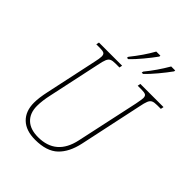

<svg xmlns="http://www.w3.org/2000/svg" viewBox="-258 -1071 1220 1220"><g transform="rotate(45 352.5 -460.5)"><path d="M103 -152Q103 -196 117 -260L191 -606Q200 -645 200 -663Q200 -682 190 -688Q180 -694 154 -694H121L125 -714H333L329 -694H294Q268 -694 255 -688Q242 -682 234.5 -664.5Q227 -647 219 -606L145 -260Q131 -198 131 -151Q131 -87 168.5 -51Q206 -15 276 -15Q438 -15 474 -184L565 -606Q574 -653 574 -663Q574 -682 564 -688Q554 -694 528 -694H493L497 -714H705L701 -694H668Q642 -694 629 -688Q616 -682 608.5 -664.5Q601 -647 593 -606L503 -184Q483 -90 430.5 -40Q378 10 275 10Q192 10 147.5 -33Q103 -76 103 -152ZM321 -782Q383 -859 423 -931H460L459 -922Q434 -887 397 -842.5Q360 -798 331 -771H319ZM454 -782Q510 -850 557 -931H593L592 -922Q567 -887 530 -842.5Q493 -798 464 -771H452Z"/></g></svg>

Font: Noto Serif NarrowThin
Style: Italic
Weight: 250
Width: 4
Italic angle: -12°
Designer: Monotype Design Team
Foundry: Monotype Imaging Inc.
Version: Version 1.001